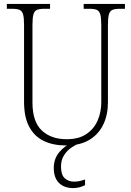

<svg xmlns="http://www.w3.org/2000/svg" viewBox="-20 -734 671 982"><path d="M318 10Q253 10 205 -12.5Q157 -35 130 -84.5Q103 -134 103 -214V-607Q103 -643 98 -660.5Q93 -678 80 -683.5Q67 -689 43 -689H15V-714H236V-689H206Q182 -689 169 -683.5Q156 -678 151 -660Q146 -642 146 -605V-210Q146 -112 193.5 -67Q241 -22 321 -22Q383 -22 422 -48.5Q461 -75 479.5 -118Q498 -161 498 -211V-606Q498 -642 493 -660Q488 -678 475 -683.5Q462 -689 438 -689H408V-714H619V-689H592Q568 -689 555 -683.5Q542 -678 537 -660Q532 -642 532 -605V-210Q532 -147 508.5 -97.5Q485 -48 437.5 -19Q390 10 318 10ZM355 228Q308 228 281.5 201.5Q255 175 255 125Q255 78 283.5 44Q312 10 345 0H384Q365 7 343.5 22Q322 37 307 61Q292 85 292 117Q292 161 311.5 178Q331 195 358 195Q373 195 385 192.5Q397 190 415 184V213Q385 228 355 228Z"/></svg>

Font: Noto Serif Georgian SemiCondensed ExtraLight
Style: Regular
Weight: 200
Width: 4
Designer: Monotype Design Team, Akaki Razmadze
Foundry: Google LLC
Version: Version 2.003; ttfautohint (v1.8.4.7-5d5b)